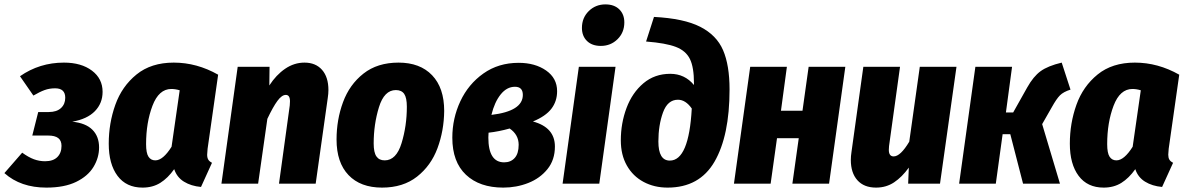

<svg xmlns="http://www.w3.org/2000/svg" viewBox="-41 -836 5397 874"><path d="M426 -418Q426 -366 391 -330Q356 -294 288 -282Q349 -276 379.5 -245.5Q410 -215 410 -165Q410 -118 384.5 -76Q359 -34 305.5 -8Q252 18 170 18Q53 18 -21 -48L60 -141Q89 -120 113.5 -111Q138 -102 164 -102Q201 -102 220 -121Q239 -140 239 -172Q239 -196 224 -207.5Q209 -219 178 -219H106L133 -326H181Q217 -326 236.5 -344Q256 -362 256 -391Q256 -434 210 -434Q184 -434 162 -426Q140 -418 111 -401L50 -489Q139 -551 250 -551Q329 -551 377.5 -514.5Q426 -478 426 -418Z M952 -496 904 -159Q902 -139 902 -132Q902 -118 907 -109.5Q912 -101 924 -95L874 15Q829 11 796.5 -9Q764 -29 752 -66Q723 -25 688.5 -3.5Q654 18 608 18Q534 18 494 -35.5Q454 -89 454 -182Q454 -275 484 -359Q514 -443 580.5 -497Q647 -551 750 -551Q855 -551 952 -496ZM624 -180Q624 -139 635 -122.5Q646 -106 666 -106Q701 -106 740 -168L777 -425Q757 -431 739 -431Q682 -431 653 -354.5Q624 -278 624 -180Z M1454 -426Q1454 -410 1451 -390L1396 0H1229L1278 -356Q1279 -363 1279 -375Q1279 -404 1260 -404Q1242 -404 1222 -377Q1202 -350 1176 -295L1134 0H967L1041 -532H1186L1185 -447Q1216 -495 1257 -523Q1298 -551 1345 -551Q1396 -551 1425 -518Q1454 -485 1454 -426Z M1491 -201Q1491 -291 1520.5 -371Q1550 -451 1613.5 -501Q1677 -551 1773 -551Q1871 -551 1926 -493.5Q1981 -436 1981 -331Q1980 -241 1950.5 -161.5Q1921 -82 1857.5 -32Q1794 18 1698 18Q1600 18 1545.5 -39Q1491 -96 1491 -201ZM1811 -350Q1811 -391 1799 -408.5Q1787 -426 1761 -426Q1708 -426 1684 -348Q1660 -270 1660 -183Q1660 -142 1672.5 -124Q1685 -106 1710 -106Q1763 -106 1787 -184.5Q1811 -263 1811 -350Z M2495 -421Q2495 -375 2469 -341Q2443 -307 2385 -283Q2485 -256 2485 -169Q2485 -108 2451 -66Q2417 -24 2363.5 -3Q2310 18 2250 18Q2142 18 2080 -40.5Q2018 -99 2018 -209Q2018 -297 2054.5 -375Q2091 -453 2159.5 -501.5Q2228 -550 2320 -550Q2395 -550 2445 -515Q2495 -480 2495 -421ZM2196 -313Q2339 -330 2339 -404Q2339 -441 2303 -441Q2266 -441 2238 -406Q2210 -371 2196 -313ZM2183 -232 2182 -210Q2182 -97 2254 -97Q2284 -97 2302 -117Q2320 -137 2320 -177Q2320 -223 2279 -251Q2229 -237 2183 -232Z M2687 0H2520L2594 -532H2761ZM2608 -709Q2608 -755 2639 -785.5Q2670 -816 2715 -816Q2755 -816 2778 -793.5Q2801 -771 2801 -734Q2801 -688 2770 -657.5Q2739 -627 2694 -627Q2654 -627 2631 -649.5Q2608 -672 2608 -709Z M2785 -197Q2785 -275 2811 -344.5Q2837 -414 2888 -457Q2939 -500 3010 -500Q3076 -500 3118 -449V-457Q3118 -530 3099.5 -567.5Q3081 -605 3035.5 -622.5Q2990 -640 2900 -647L2936 -759Q3072 -752 3146.5 -714Q3221 -676 3250.5 -607.5Q3280 -539 3280 -429Q3280 -218 3211.5 -100Q3143 18 2998 18Q2937 18 2888.5 -8Q2840 -34 2812.5 -82.5Q2785 -131 2785 -197ZM3108 -342Q3080 -382 3045 -382Q2998 -382 2977 -324Q2956 -266 2956 -192Q2956 -105 3008 -105Q3095 -105 3108 -342Z M3595 -207H3496L3467 0H3300L3374 -532H3541L3514 -332H3612L3640 -532H3807L3733 0H3566Z M3832 -108Q3832 -125 3835 -144L3889 -532H4056L4006 -171Q4005 -164 4005 -154Q4005 -124 4027 -124Q4058 -124 4098 -191L4146 -532H4313L4238 0H4093L4096 -73Q4065 -30 4029 -6Q3993 18 3947 18Q3892 18 3862 -15.5Q3832 -49 3832 -108Z M4832 -428Q4800 -418 4784 -402Q4768 -386 4747 -348L4703 -271L4784 0H4616L4558 -225H4523L4492 0H4325L4399 -532H4566L4538 -324H4571L4635 -438Q4663 -488 4696 -512Q4729 -536 4792 -551Z M5327 -496 5279 -159Q5277 -139 5277 -132Q5277 -118 5282 -109.5Q5287 -101 5299 -95L5249 15Q5204 11 5171.5 -9Q5139 -29 5127 -66Q5098 -25 5063.5 -3.5Q5029 18 4983 18Q4909 18 4869 -35.5Q4829 -89 4829 -182Q4829 -275 4859 -359Q4889 -443 4955.5 -497Q5022 -551 5125 -551Q5230 -551 5327 -496ZM4999 -180Q4999 -139 5010 -122.5Q5021 -106 5041 -106Q5076 -106 5115 -168L5152 -425Q5132 -431 5114 -431Q5057 -431 5028 -354.5Q4999 -278 4999 -180Z"/></svg>

Font: Fira Sans Condensed ExtraBold
Style: Italic
Weight: 800
Width: 3
Italic angle: -8°
Designer: bBox Type GmbH & Carrois Corporate GbR & Edenspiekermann AG
Foundry: bBox Type GmbH & Carrois Corporate GbR & Edenspiekermann AG
Version: Version 4.301